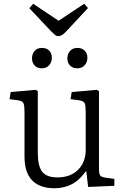

<svg xmlns="http://www.w3.org/2000/svg" viewBox="-20 -992 663 1026"><path d="M271 14Q193 14 152 -28Q111 -70 111 -155V-394Q111 -426 106 -439Q101 -452 77 -456L31 -462L37 -500L170 -512L182 -505V-175Q182 -105 205.5 -74.5Q229 -44 287 -44Q356 -44 397 -84.5Q438 -125 438 -191V-394Q438 -426 433 -439Q428 -452 404 -456L357 -462L363 -500L497 -512L509 -505V-90Q509 -64 515 -55Q521 -46 541 -43L591 -36V1L451 7L441 -77H439Q403 -27 361.5 -6.5Q320 14 271 14ZM292 -799Q282 -799 274.5 -805Q267 -811 252 -826L137 -948L157 -972L293 -881L430 -972L450 -949L330 -820Q309 -799 292 -799ZM393 -627Q368 -627 354 -642Q340 -657 340 -680Q340 -704 354.5 -720Q369 -736 394 -736Q418 -736 432.5 -721.5Q447 -707 447 -683Q447 -660 432.5 -643.5Q418 -627 393 -627ZM203 -627Q179 -627 165 -642Q151 -657 151 -680Q151 -704 165 -720Q179 -736 204 -736Q229 -736 243 -721.5Q257 -707 257 -683Q257 -660 242.5 -643.5Q228 -627 203 -627Z"/></svg>

Font: Literata 12pt Light
Style: Regular
Weight: 300
Designer: Latin by Veronika Burian and Jose Scaglione. Greek by Irene Vlachou. Cyrillic by Vera Evstafieva.
Foundry: TypeTogether
Version: Version 3.002